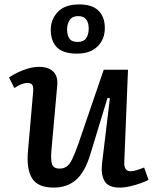

<svg xmlns="http://www.w3.org/2000/svg" viewBox="-20 -836 705 870"><path d="M21 -485Q35 -495 58 -506.5Q81 -518 107 -525.5Q133 -533 156 -533Q200 -533 222 -511Q244 -489 239 -445L213 -155Q209 -111 216 -91.5Q223 -72 250 -72Q268 -72 281.5 -81Q295 -90 307 -114.5Q319 -139 335 -184L450 -520H560L543 -99Q542 -60 572 -60Q591 -60 633 -77L653 -21Q640 -14 618 -6Q596 2 570.5 8Q545 14 523 14Q470 14 453.5 -16Q437 -46 442 -92L478 -391L467 -392L390 -139Q365 -56 324.5 -21Q284 14 223 14Q151 14 125 -28.5Q99 -71 107 -154L130 -418Q132 -442 126.5 -451Q121 -460 104 -460Q79 -460 45 -437ZM329 -593Q266 -593 238 -621.5Q210 -650 210 -701Q210 -748 242 -782Q274 -816 339 -816Q398 -816 426.5 -787.5Q455 -759 455 -709Q455 -658 422 -625.5Q389 -593 329 -593ZM332 -646Q359 -646 370.5 -663Q382 -680 382 -707Q382 -732 371 -747.5Q360 -763 334 -763Q308 -763 296 -745.5Q284 -728 284 -703Q284 -678 294 -662Q304 -646 332 -646Z"/></svg>

Font: Literata 7pt Medium
Style: Italic
Weight: 500
Italic angle: -2°
Designer: Latin by Veronika Burian and Jose Scaglione. Greek by Irene Vlachou. Cyrillic by Vera Evstafieva
Foundry: TypeTogether
Version: Version 3.002